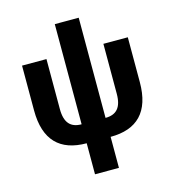

<svg xmlns="http://www.w3.org/2000/svg" viewBox="-129 -817 1018 1124"><g transform="rotate(-15 379.5 -255.0)"><path d="M452 200V12C613 12 700 -73 700 -253V-525H552V-222C552 -138 517 -103 452 -103V-710H307V-103C242 -103 207 -138 207 -222V-525H59V-253C59 -73 146 12 307 12V200Z"/></g></svg>

Font: LVC Sans
Style: Bold
Weight: 700
Designer: Mike Abbink, Paul van der Laan, Pieter van Rosmalen
Foundry: Bold Monday
Version: Version 3.0